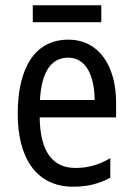

<svg xmlns="http://www.w3.org/2000/svg" viewBox="-20 -696 502 726"><path d="M363 -676H104V-612H363ZM238 -546C116 -546 47 -445 47 -265C47 -102 115 10 257 10C311 10 354 -1 397 -24V-98C353 -72 312 -61 265 -61C177 -61 132 -125 130 -252H419V-308C419 -444 356 -546 238 -546ZM238 -478C307 -478 337 -407 338 -318H131C137 -425 174 -478 238 -478Z"/></svg>

Font: Noto Sans Gujarati Condensed
Style: Regular
Weight: 400
Width: 3
Designer: Jelle Bosma - Monotype Design Team, Universal Thirst
Foundry: Monotype Imaging Inc.
Version: Version 2.106